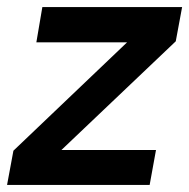

<svg xmlns="http://www.w3.org/2000/svg" viewBox="-31 -524 536 544"><path d="M-11 0 7 -97 329 -404H72L89 -504H485L467 -407L143 -99H411L393 0Z"/></svg>

Font: DM Sans SemiBold
Style: Italic
Weight: 600
Italic angle: -10°
Designer: Colophon Foundry, Jonny Pinhorn
Foundry: Colophon Foundry
Version: Version 4.004;gftools[0.9.30]